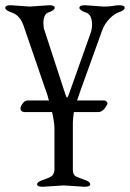

<svg xmlns="http://www.w3.org/2000/svg" viewBox="-23 -425 494 730"><path d="M299 -405H302L372 -400Q392 -400 406 -402.5Q420 -405 428 -405H431Q451 -405 451 -395.5Q451 -386 431.5 -379.5Q412 -373 393.5 -354Q375 -335 366 -311L282 -78Q277 -65 270 -43H372Q378 -43 382.5 -38.5Q387 -34 385 -29Q370 1 351 1H258Q254 27 254 41V220Q254 240 266 246Q279 252 299.5 259Q320 266 320 275.5Q320 285 300 285H297L219 280L141 285H138Q118 285 118 275.5Q118 266 146 257Q174 248 179 238.5Q184 229 184 220V62Q184 42 175 1H69Q64 1 59.5 -2.5Q55 -6 55 -13Q55 -20 63 -31.5Q71 -43 82 -43H163Q158 -64 148 -90L66 -329Q52 -368 20 -378Q-3 -386 -3 -395.5Q-3 -405 17 -405H20L90 -400L162 -405H165Q185 -405 185 -395.5Q185 -386 162 -378Q142 -372 142 -336Q142 -321 146 -310L226 -65Q230 -54 232 -54Q234 -54 238 -64L320 -295Q327 -313 327 -331Q327 -371 302 -378Q279 -386 279 -395.5Q279 -405 299 -405Z"/></svg>

Font: EB Garamond
Style: Regular
Weight: 400
Version: Version 0.012